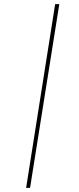

<svg xmlns="http://www.w3.org/2000/svg" viewBox="-20 -815 381 926"><path d="M246 -795H266L125 91H106Z"/></svg>

Font: Bitter Thin Thin
Style: Italic
Weight: 250
Italic angle: -9°
Version: Version 2.002